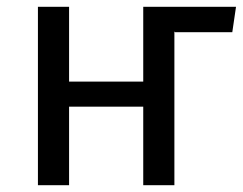

<svg xmlns="http://www.w3.org/2000/svg" viewBox="-20 -547 717 567"><path d="M666 -452H497L495 -454V0H403V-232H184V0H92V-527H184V-306H403V-527H677Z"/></svg>

Font: FiraGO
Style: Regular
Weight: 400
Designer: bBox Type
Foundry: bBox Type GmbH
Version: Version 1.001;April 20, 2020;FontCreator 12.0.0.2555 64-bit